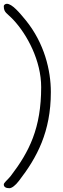

<svg xmlns="http://www.w3.org/2000/svg" viewBox="-20 -743 331 1012"><path d="M29 249C42 249 61 235 80 210C175 87 248 -48 248 -258C248 -372 214 -515 116 -636C83 -676 44 -723 16 -723C9 -723 0 -718 0 -710C0 -676 17 -674 50 -639C124 -560 197 -422 197 -284C197 -67 134 57 37 184C18 208 0 219 0 230C0 242 11 249 29 249Z"/></svg>

Font: EB Garamond SC 08
Style: Regular
Weight: 400
Version: Version 0.016